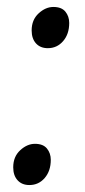

<svg xmlns="http://www.w3.org/2000/svg" viewBox="-20 -521 244 552"><path d="M71 -433.5Q71 -464 91 -482.5Q111 -501 133.5 -501Q157 -501 168 -487.5Q179 -474 179 -455Q179 -423 161.5 -402.8Q144 -382.5 117.5 -382.5Q96 -382.5 83.5 -396.2Q71 -410 71 -433.5ZM18 -40Q18 -70.5 38 -89Q58 -107.5 80.5 -107.5Q104 -107.5 115 -94Q126 -80.5 126 -61.5Q126 -29.5 108.5 -9.2Q91 11 64.5 11Q43 11 30.5 -2.8Q18 -16.5 18 -40Z"/></svg>

Font: Merriweather 36pt Light
Style: Italic
Weight: 300
Italic angle: -7.8°
Version: Version 2.101